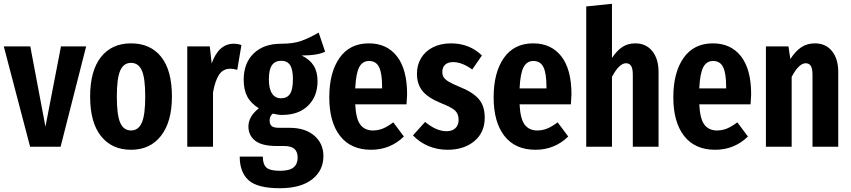

<svg xmlns="http://www.w3.org/2000/svg" viewBox="-22 -775 4495 1014"><path d="M298 0H137L-2 -530H138L218 -106L300 -530H433Z M886 -265Q886 -132 828.5 -58Q771 16 670 16Q569 16 511.5 -56Q454 -128 454 -265Q454 -401 511 -473.5Q568 -546 670 -546Q772 -546 829 -475Q886 -404 886 -265ZM595 -265Q595 -167 613 -126.5Q631 -86 670 -86Q709 -86 727 -127Q745 -168 745 -265Q745 -363 727 -403Q709 -443 670 -443Q631 -443 613 -402.5Q595 -362 595 -265Z M1253 -537 1231 -406Q1213 -412 1194 -412Q1156 -412 1135 -380.5Q1114 -349 1103 -287V0H967V-530H1086L1096 -440Q1133 -544 1212 -544Q1235 -544 1253 -537Z M1695 -502Q1656 -482 1571 -482Q1614 -461 1634.5 -428.5Q1655 -396 1655 -346Q1655 -266 1605 -217Q1555 -168 1468 -168Q1445 -168 1419 -175Q1402 -163 1402 -138Q1402 -119 1412.5 -109.5Q1423 -100 1453 -100H1507Q1590 -100 1638 -58.5Q1686 -17 1686 49Q1686 126 1626 172.5Q1566 219 1456 219Q1337 219 1290.5 176.5Q1244 134 1244 52H1366Q1366 92 1384.5 109.5Q1403 127 1457 127Q1507 127 1528.5 109Q1550 91 1550 58Q1550 26 1532.5 11Q1515 -4 1478 -4H1438Q1361 -4 1325.5 -32Q1290 -60 1290 -107Q1290 -160 1345 -203Q1303 -229 1284 -265Q1265 -301 1265 -354Q1265 -442 1318 -493Q1371 -544 1462 -544Q1527 -544 1569 -559Q1611 -574 1661 -603ZM1398 -356Q1398 -307 1414.5 -281.5Q1431 -256 1462 -256Q1494 -256 1509.5 -279Q1525 -302 1525 -358Q1525 -408 1510 -431Q1495 -454 1463 -454Q1431 -454 1414.5 -431Q1398 -408 1398 -356Z M2125 -224H1854Q1858 -146 1881.5 -116Q1905 -86 1947 -86Q1976 -86 2001 -96.5Q2026 -107 2055 -129L2111 -54Q2039 16 1938 16Q1831 16 1774 -57Q1717 -130 1717 -261Q1717 -392 1771 -469Q1825 -546 1926 -546Q2021 -546 2074.5 -477.5Q2128 -409 2128 -277Q2128 -266 2125 -224ZM1996 -316Q1996 -388 1980 -420.5Q1964 -453 1927 -453Q1893 -453 1875.5 -421Q1858 -389 1854 -308H1996Z M2523 -482 2472 -408Q2418 -447 2371 -447Q2344 -447 2329 -433.5Q2314 -420 2314 -395Q2314 -378 2321.5 -366.5Q2329 -355 2348 -343.5Q2367 -332 2406 -316Q2474 -289 2506 -252.5Q2538 -216 2538 -154Q2538 -75 2483 -29.5Q2428 16 2342 16Q2287 16 2240 -4Q2193 -24 2159 -60L2223 -131Q2283 -82 2336 -82Q2366 -82 2383 -98Q2400 -114 2400 -142Q2400 -173 2382 -190.5Q2364 -208 2308 -230Q2239 -258 2209.5 -294Q2180 -330 2180 -386Q2180 -431 2201.5 -467.5Q2223 -504 2264 -525Q2305 -546 2360 -546Q2409 -546 2450.5 -529.5Q2492 -513 2523 -482Z M2993 -224H2722Q2726 -146 2749.5 -116Q2773 -86 2815 -86Q2844 -86 2869 -96.5Q2894 -107 2923 -129L2979 -54Q2907 16 2806 16Q2699 16 2642 -57Q2585 -130 2585 -261Q2585 -392 2639 -469Q2693 -546 2794 -546Q2889 -546 2942.5 -477.5Q2996 -409 2996 -277Q2996 -266 2993 -224ZM2864 -316Q2864 -388 2848 -420.5Q2832 -453 2795 -453Q2761 -453 2743.5 -421Q2726 -389 2722 -308H2864Z M3456 -395V0H3320V-380Q3320 -413 3311 -427Q3302 -441 3284 -441Q3248 -441 3210 -369V0H3074V-741L3210 -755V-469Q3236 -508 3265 -527Q3294 -546 3333 -546Q3390 -546 3423 -505Q3456 -464 3456 -395Z M3942 -224H3671Q3675 -146 3698.5 -116Q3722 -86 3764 -86Q3793 -86 3818 -96.5Q3843 -107 3872 -129L3928 -54Q3856 16 3755 16Q3648 16 3591 -57Q3534 -130 3534 -261Q3534 -392 3588 -469Q3642 -546 3743 -546Q3838 -546 3891.5 -477.5Q3945 -409 3945 -277Q3945 -266 3942 -224ZM3813 -316Q3813 -388 3797 -420.5Q3781 -453 3744 -453Q3710 -453 3692.5 -421Q3675 -389 3671 -308H3813Z M4405 -395V0H4269V-380Q4269 -413 4260 -427Q4251 -441 4233 -441Q4197 -441 4159 -369V0H4023V-530H4142L4152 -463Q4178 -504 4209 -525Q4240 -546 4282 -546Q4339 -546 4372 -505Q4405 -464 4405 -395Z"/></svg>

Font: Fira Sans Compressed SemiBold
Style: Regular
Weight: 600
Width: 1
Designer: bBox Type GmbH & Carrois Corporate GbR & Edenspiekermann AG
Foundry: bBox Type GmbH & Carrois Corporate GbR & Edenspiekermann AG
Version: Version 4.301